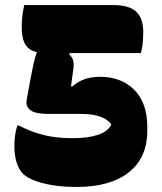

<svg xmlns="http://www.w3.org/2000/svg" viewBox="-20 -720 640 760"><path d="M76 -700Q81 -700 97.5 -700Q114 -700 139 -700Q164 -700 194.5 -700Q225 -700 257.5 -700Q290 -700 321.5 -700Q353 -700 380 -700Q407 -700 426 -700Q491 -700 519 -674Q547 -648 547 -592Q547 -583 546.5 -573.5Q546 -564 545.5 -555.5Q545 -547 543.5 -539Q542 -531 540.5 -523.5Q539 -516 538 -510Q533 -510 511 -510Q489 -510 456.5 -510Q424 -510 384.5 -510Q345 -510 305 -510Q265 -510 228.5 -510Q192 -510 166 -510Q131 -510 109 -519Q87 -528 76.5 -551Q66 -574 66 -613Q66 -638 69 -660.5Q72 -683 76 -700ZM162 -588H258L255 -504Q267 -492 270 -478.5Q273 -465 270 -444Q268 -430 266 -415.5Q264 -401 262 -385.5Q260 -370 257 -350L232 -378H298L247 -359Q274 -389 304.5 -402.5Q335 -416 376 -416Q416 -416 449.5 -404Q483 -392 509 -367Q535 -342 549 -305Q563 -268 563 -217V-204Q563 -149 544.5 -107.5Q526 -66 489.5 -37.5Q453 -9 401.5 5.5Q350 20 285 20Q228 20 184.5 12.5Q141 5 112.5 -7Q84 -19 71 -32Q54 -50 45.5 -77.5Q37 -105 37 -142Q37 -152 37.5 -161Q38 -170 39 -178.5Q40 -187 41.5 -195Q43 -203 45 -210.5Q47 -218 49 -223H55Q105 -197 155 -185Q205 -173 268 -173Q329 -173 368.5 -186.5Q408 -200 420 -226V-229Q409 -243 392 -251.5Q375 -260 353 -264.5Q331 -269 301 -269Q280 -269 263 -269Q246 -269 227 -269H175Q121 -269 101.5 -283Q82 -297 85 -321Q93 -366 99.5 -401Q106 -436 112 -464Q118 -492 126 -513.5Q134 -535 142.5 -553Q151 -571 162 -588Z"/></svg>

Font: Recursive Monospace Casual Black
Style: Regular
Weight: 900
Version: Version 1.047